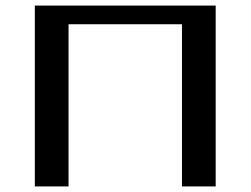

<svg xmlns="http://www.w3.org/2000/svg" viewBox="-20 -669 899 689"><path d="M754 0V-649H105V0H226V-582H633V0Z"/></svg>

Font: Gamestation Extended
Style: Regular
Weight: 400
Width: 7
Designer: Jonas Hecksher
Foundry: Jonas Hecksher, Playtypeª, e-types AS
Version: Version 1.003